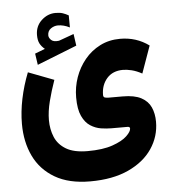

<svg xmlns="http://www.w3.org/2000/svg" viewBox="-57 -646 844 944"><g transform="rotate(-5 365.0 -174.0)"><path d="M184.6 -422.4Q168 -436 159.9 -451.9Q151.9 -467.8 151.9 -493.2Q151.9 -537.1 182.4 -565.4Q212.9 -593.8 252 -593.8Q273.4 -593.8 287.4 -589.1Q301.3 -584.5 315.9 -576.2L316.4 -516.6Q286.6 -531.7 258.8 -531.7Q239.7 -531.7 223.4 -520.3Q207 -508.8 207 -486.8Q207.5 -474.1 219.2 -463.4Q231 -452.6 256.3 -456.1Q256.8 -456.1 259.8 -457L331.5 -482.9L339.8 -424.8L143.1 -347.2L134.8 -403.3ZM350.6 246.1Q245.6 246.1 176.5 205.6Q107.4 165 73.7 95Q40 24.9 40 -64.5Q40 -124 53.2 -187.7Q66.4 -251.5 91.3 -314.9L217.8 -266.6Q199.2 -213.9 186.5 -164.1Q173.8 -114.3 173.8 -71.8Q173.8 -25.9 189.9 12.5Q206.1 50.8 244.6 73.7Q283.2 96.7 350.6 96.7Q425.8 96.7 473.9 79.8Q522 63 544.9 41Q567.9 19 567.9 3.9Q567.9 -4.9 555.2 -4.9H476.1Q453.1 -4.9 425.8 -9Q398.4 -13.2 373.5 -29.1Q348.6 -44.9 332.8 -78.6Q316.9 -112.3 316.9 -170.9Q316.9 -222.2 333.7 -270Q350.6 -317.9 382.1 -356.2Q413.6 -394.5 458 -417Q502.4 -439.5 557.1 -439.5Q637.2 -439.5 699.2 -394L651.4 -259.8Q624.5 -274.4 600.6 -280.3Q576.7 -286.1 558.1 -286.1Q507.3 -286.1 478.5 -253.4Q449.7 -220.7 449.7 -171.4Q449.7 -160.6 458 -158.4Q466.3 -156.2 476.1 -156.2H545.4Q603.5 -156.2 636.7 -138.4Q669.9 -120.6 683.8 -89.4Q697.8 -58.1 697.8 -18.1Q697.8 54.7 657.2 114.7Q616.7 174.8 539.3 210.4Q461.9 246.1 350.6 246.1Z"/></g></svg>

Font: Vazirmatn UI NL Black
Style: Regular
Weight: 900
Designer: Saber Rastikerdar
Foundry: Saber Rastikerdar
Version: Version 33.003